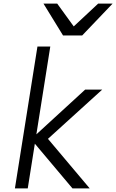

<svg xmlns="http://www.w3.org/2000/svg" viewBox="-20 -1049 647 1069"><path d="M174 -249 134.5 0H63L188.5 -790H260L182.5 -301L454 -550H549L247 -276L479.5 0H383.5ZM222 -1029H298.5L390.5 -902L526.5 -1029H607L437.5 -851.5H331Z"/></svg>

Font: JuliaMono Light
Style: Italic
Weight: 300
Italic angle: -9°
Monospace: yes
Designer: cormullion
Foundry: corm
Version: Version 0.054; ttfautohint (v1.8.4)